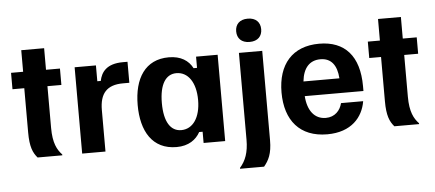

<svg xmlns="http://www.w3.org/2000/svg" viewBox="-55 -817 2509 1108"><g transform="rotate(-5 1200.0 -262.5)"><path d="M135 0H278.3V-5C250 -35 227.5 -75 227.5 -163.3V-405H308.3V-500H227.5V-625H95V-500H25V-405H93.3V-149.2C93.3 -65 109.2 -30 135 0Z M393.3 0H528.3V-240C528.3 -335 568.3 -383.3 663.3 -383.3H700V-505H673.3C578.3 -505 546.7 -458.3 536.7 -408.3H516.7V-500H393.3Z M940 10C1010 10 1053.3 -22.5 1076.7 -65H1096.7V0H1221.7V-500H1096.7V-435H1076.7C1053.3 -480 1009.2 -510 939.2 -510C802.5 -510 736.7 -405 736.7 -250.8C736.7 -100 799.2 10 940 10ZM975 -85C914.2 -85 876.7 -140 876.7 -250C876.7 -360 914.2 -415 975 -415C1042.5 -415 1086.7 -351.7 1086.7 -250C1086.7 -148.3 1042.5 -85 975 -85Z M1412.5 -557.5C1460 -557.5 1485 -585 1485 -625C1485 -665 1460 -692.5 1412.5 -692.5C1365 -692.5 1340 -665 1340 -625C1340 -585 1365 -557.5 1412.5 -557.5ZM1293.3 166.7H1432.5C1460 133.3 1480 96.7 1480 17.5V-500H1345V3.3C1345 76.7 1326.7 124.2 1293.3 161.7Z M1812.5 12.5C1952.5 12.5 2020 -68.3 2035 -160H1906.7C1896.7 -118.3 1865 -82.5 1812.5 -82.5C1746.7 -82.5 1707.5 -134.2 1701.7 -218.3H2041.7V-246.7C2041.7 -420.8 1959.2 -512.5 1810.8 -512.5C1655 -512.5 1570 -413.3 1570 -250.8C1570 -88.3 1654.2 12.5 1812.5 12.5ZM1701.7 -303.3C1710 -383.3 1749.2 -422.5 1810 -422.5C1872.5 -422.5 1905 -379.2 1910 -303.3Z M2201.7 0H2345V-5C2316.7 -35 2294.2 -75 2294.2 -163.3V-405H2375V-500H2294.2V-625H2161.7V-500H2091.7V-405H2160V-149.2C2160 -65 2175.8 -30 2201.7 0Z"/></g></svg>

Font: Familjen Grotesk GF
Style: Bold
Weight: 700
Designer: Anders Wikstroem, Jonas Baeckman, Matilda Gysing, Kristian Moeller
Foundry: Familjen STHLM AB
Version: Version 2.000; Beta; Release 4; Build 6